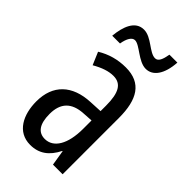

<svg xmlns="http://www.w3.org/2000/svg" viewBox="-228 -795 873 873"><g transform="rotate(45 208.0 -359.0)"><path d="M67 -605H117C123 -642 137 -664 155 -664C186 -664 233 -606 281 -606C326 -606 358 -649 363 -728H312C306 -693 297 -670 277 -670C240 -670 199 -727 150 -727C94 -727 73 -668 67 -605ZM213 -547C162 -547 115 -534 73 -508L99 -447C137 -469 170 -480 200 -480C251 -480 272 -442 272 -360V-325L211 -322C98 -317 34 -256 34 -150C34 -65 71 10 154 10C210 10 249 -18 277 -74H279L291 0H353V-362C353 -480 314 -547 213 -547ZM225 -263 273 -266V-212C273 -114 238 -56 182 -56C141 -56 117 -86 117 -152C117 -222 152 -259 225 -263Z"/></g></svg>

Font: Noto Sans Gujarati ExtraCondensed
Style: Regular
Weight: 400
Width: 2
Designer: Jelle Bosma - Monotype Design Team, Universal Thirst
Foundry: Monotype Imaging Inc.
Version: Version 2.106